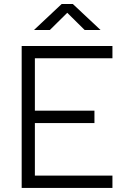

<svg xmlns="http://www.w3.org/2000/svg" viewBox="-20 -918 626 938"><path d="M85.9 0V-693.4H529.3V-633.3H150.4V-377.4H441.4V-316.9H150.4V-60.1H529.3V0ZM146 -771.5 281.2 -898.4H335.9L471.2 -771.5H393.6L308.6 -855.5L223.6 -771.5Z"/></svg>

Font: CaskaydiaCove NFP Light
Style: Regular
Weight: 300
Designer: Aaron Bell
Foundry: Saja Typeworks
Version: Version 2111.001; VTT 6.35;Nerd Fonts 3.1.1